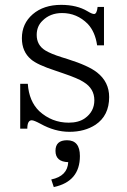

<svg xmlns="http://www.w3.org/2000/svg" viewBox="-20 -528 516 779"><path d="M62 -188H92.8Q97.7 -117.2 139.2 -77.1Q190.4 -30.3 258.8 -30.3Q299.3 -30.3 324.7 -48.3Q362.8 -75.7 362.8 -121.1Q362.8 -168.5 319.8 -194.8Q298.3 -209.5 234.9 -231L205.1 -241.2Q130.4 -265.6 106 -287.1Q68.8 -318.4 68.8 -373Q68.8 -432.1 112.8 -470.2Q157.2 -508.3 228 -508.3Q292 -508.3 335 -482.4Q353.5 -471.2 361.8 -471.2Q373 -471.2 376 -500H401.9V-344.2H374Q366.2 -398.9 335.9 -431.2Q292 -475.1 231.9 -475.1Q183.6 -475.1 152.8 -444.3Q128.9 -421.9 128.9 -386.2Q128.9 -344.7 164.1 -323.2Q186.5 -309.6 230 -295.9L254.9 -288.1Q338.9 -261.7 374 -233.9Q422.9 -195.3 422.9 -134.3Q422.9 -59.1 367.7 -22Q323.7 6.8 261.7 6.8Q202.6 6.8 144 -25.9Q117.7 -40 108.9 -40Q90.8 -40 90.8 -5.9H62ZM188 200.2Q253.9 186.5 256.8 129.9Q205.1 128.4 205.1 84Q205.1 41 252 41Q304.2 41 304.2 105Q304.2 208.5 198.2 231Z"/></svg>

Font: I.MingCP
Style: Regular
Weight: 400
Designer: I.Font Project
Version: Version 8.000; Sep 06, 2022